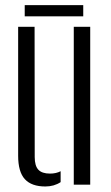

<svg xmlns="http://www.w3.org/2000/svg" viewBox="-20 -702 421 730"><path d="M49 -110V-600H111.5L112 -105Q112 -71.5 125.8 -56.8Q139.5 -42 170 -42Q193.5 -42 210.5 -51V-9.5Q185.5 7 152.5 7Q100 7 74.5 -20.8Q49 -48.5 49 -110ZM260.5 0V-600H323V0ZM74 -682.5H296.5V-640H74Z"/></svg>

Font: Big Shoulders Stencil Text Thin Light
Style: Regular
Weight: 300
Version: Version 2.001